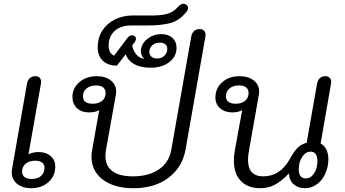

<svg xmlns="http://www.w3.org/2000/svg" viewBox="-20 -988 1828 1018"><path d="M42 -76Q42 -81 44 -93L123 -544Q127 -564 138.5 -574Q150 -584 167 -584Q184 -584 191 -575Q198 -566 198 -553Q198 -547 197 -544L131 -170Q140 -175 155 -178.5Q170 -182 183 -182Q223 -182 248 -161Q273 -140 273 -105Q273 -54 236.5 -22Q200 10 145 10Q99 10 70.5 -13.5Q42 -37 42 -76ZM216 -99Q216 -116 203 -126Q190 -136 166 -136Q135 -136 116 -120Q97 -104 97 -78Q97 -60 110 -49.5Q123 -39 148 -39Q180 -39 198 -55.5Q216 -72 216 -99Z M465 -158Q465 -172 469 -195L506 -404Q485 -392 452 -392Q412 -392 388 -414.5Q364 -437 364 -474Q364 -521 401 -552.5Q438 -584 493 -584Q539 -584 567.5 -561.5Q596 -539 596 -502Q596 -496 594 -484L542 -193Q539 -177 539 -161Q539 -108 576 -80.5Q613 -53 684 -53Q768 -53 822 -89.5Q876 -126 888 -193L994 -794Q997 -812 1008.5 -823Q1020 -834 1039 -834Q1053 -834 1061.5 -825.5Q1070 -817 1070 -803Q1070 -797 1069 -794L964 -196Q947 -101 873.5 -45.5Q800 10 688 10Q586 10 525.5 -35.5Q465 -81 465 -158ZM540 -495Q540 -514 527 -524.5Q514 -535 490 -535Q459 -535 439.5 -519.5Q420 -504 420 -478Q420 -438 472 -438Q503 -438 521.5 -453.5Q540 -469 540 -495Z M646 -700 600 -640Q552 -640 525 -666Q498 -692 498 -738Q498 -787 522 -825Q546 -863 588.5 -884.5Q631 -906 685 -906H775Q830 -905 864.5 -914Q899 -923 923 -951Q938 -968 953 -968Q961 -968 966 -964Q977 -957 977 -946Q977 -935 969 -926Q932 -879 883.5 -866Q835 -853 765 -853H676Q620 -853 588 -824Q556 -795 556 -746Q556 -706 585 -693L655 -786Q666 -801 680 -801Q686 -801 692 -798Q701 -792 701 -782Q701 -775 694 -764L681 -747Q686 -719 702.5 -699.5Q719 -680 743 -676L744 -677Q727 -692 727 -716Q727 -753 759.5 -780Q792 -807 836 -807Q873 -807 894.5 -787Q916 -767 916 -735Q916 -688 877.5 -658.5Q839 -629 779 -629Q675 -629 646 -700ZM867 -729Q867 -744 856.5 -753Q846 -762 828 -762Q803 -762 787.5 -748Q772 -734 772 -712Q772 -697 783 -687.5Q794 -678 813 -678Q836 -678 851.5 -692.5Q867 -707 867 -729Z M1220 -136Q1220 -162 1225 -190L1264 -404Q1243 -392 1212 -392Q1172 -392 1147 -414Q1122 -436 1122 -471Q1122 -520 1158 -552Q1194 -584 1250 -584Q1297 -584 1325.5 -561.5Q1354 -539 1354 -502Q1354 -493 1352 -483L1300 -189Q1295 -162 1295 -140Q1295 -53 1376 -53Q1465 -53 1516 -144Q1540 -188 1559.5 -206Q1579 -224 1606 -231L1661 -544Q1664 -562 1675.5 -573Q1687 -584 1705 -584Q1719 -584 1727.5 -576Q1736 -568 1736 -553Q1736 -547 1735 -544L1680 -227Q1700 -217 1710.5 -195Q1721 -173 1721 -145Q1721 -102 1704.5 -66.5Q1688 -31 1659.5 -10.5Q1631 10 1596 10Q1560 10 1536.5 -11.5Q1513 -33 1512 -69Q1474 -28 1438 -9Q1402 10 1361 10Q1294 10 1257 -28.5Q1220 -67 1220 -136ZM1298 -495Q1298 -514 1285 -524.5Q1272 -535 1247 -535Q1216 -535 1197 -519Q1178 -503 1178 -477Q1178 -458 1191.5 -448Q1205 -438 1230 -438Q1261 -438 1279.5 -453.5Q1298 -469 1298 -495ZM1663 -135Q1663 -158 1653.5 -171Q1644 -184 1627 -184Q1601 -184 1582.5 -156.5Q1564 -129 1564 -91Q1564 -42 1601 -42Q1627 -42 1645 -68.5Q1663 -95 1663 -135Z"/></svg>

Font: Kodchasan
Style: Italic
Weight: 400
Italic angle: -10°
Version: Version 1.000; ttfautohint (v1.6)